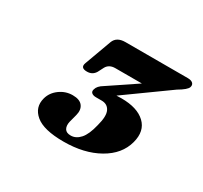

<svg xmlns="http://www.w3.org/2000/svg" viewBox="-89 -818 642 608"><g transform="rotate(30 232.0 -514.5)"><path d="M394 -439Q380.5 -388.5 328 -358.8Q275.5 -329 200.5 -329Q127.5 -329 97.8 -354Q68 -379 78 -416Q84.5 -440 105.8 -455.5Q127 -471 153 -471Q179 -471 189.2 -457.2Q199.5 -443.5 193.5 -421.5L186 -393Q182.5 -377.5 188.2 -367.2Q194 -357 210.5 -357Q229.5 -357 244.5 -373.8Q259.5 -390.5 268.5 -428.5Q279 -467 270.2 -484.5Q261.5 -502 240 -502H219.5Q209 -502 203.5 -506.8Q198 -511.5 201 -520.5Q204.5 -534 223 -545L323.5 -612.5H226.5Q204 -612.5 194.5 -595.5L184 -575Q174 -558 154 -558Q128.5 -558 136.5 -579L172 -676Q181 -700 213 -700H441Q454 -700 459.8 -694.2Q465.5 -688.5 462.5 -679.5Q459 -668.5 429 -651L273 -539Q282 -539.5 291.5 -539.5Q349.5 -539.5 378 -512.5Q406.5 -485.5 394 -439Z"/></g></svg>

Font: Fraunces 9pt
Style: Bold Italic
Weight: 700
Italic angle: -16°
Version: Version 1.000;[b76b70a41]